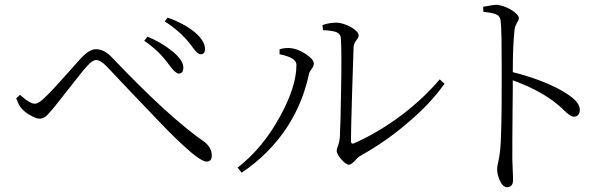

<svg xmlns="http://www.w3.org/2000/svg" viewBox="-20 -755 2523 796"><path d="M836 -85C851 -85 858 -93 858 -110C858 -132 848 -151 827 -167C730 -234 603 -350 446 -515C424 -539 401 -551 378 -551C360 -551 340 -539 318 -516C311 -509 296 -492 274 -467C221 -407 185 -368 166 -351C149 -334 135 -325 124 -325C111 -325 90 -337 63 -362L47 -347C48 -345 49 -342 51 -338C58 -321 64 -310 70 -305C79 -294 91 -285 106 -277C121 -268 133 -263 144 -263C154 -263 163 -267 172 -274C178 -279 187 -290 200 -305C202 -308 204 -310 205 -311C214 -322 230 -342 254 -373C301 -433 330 -470 343 -483C356 -498 368 -506 379 -506C390 -506 404 -498 420 -482C436 -465 466 -434 509 -388C613 -278 679 -210 707 -183C774 -118 817 -85 836 -85ZM721 -450C733 -450 739 -457 740 -470C742 -491 729 -513 700 -538C665 -567 629 -588 591 -603L578 -586C617 -559 649 -529 672 -498C675 -494 680 -488 685 -481C701 -460 713 -450 721 -450ZM811 -530C824 -530 830 -537 830 -552C830 -599 763 -651 675 -682L663 -666C703 -641 737 -611 764 -578C768 -573 773 -567 779 -558C793 -539 804 -530 811 -530Z M982 -39C1059 -91 1122 -154 1171 -229C1214 -295 1243 -367 1260 -444C1261 -452 1265 -460 1272 -469C1278 -477 1281 -484 1281 -491C1281 -504 1269 -517 1246 -532C1225 -545 1206 -553 1189 -555C1173 -557 1156 -556 1139 -551V-530C1186 -521 1209 -506 1209 -486C1209 -427 1187 -357 1143 -276C1095 -187 1036 -115 965 -60ZM1427 -72C1433 -72 1441 -78 1452 -89C1461 -100 1469 -107 1476 -110C1545 -149 1609 -193 1668 -244C1733 -298 1784 -353 1823 -408L1803 -426C1759 -374 1707 -325 1648 -280C1583 -231 1516 -191 1448 -161C1439 -157 1435 -161 1435 -172C1435 -205 1437 -274 1440 -379C1443 -474 1445 -534 1446 -561C1447 -571 1451 -580 1458 -589C1464 -596 1467 -602 1467 -609C1467 -630 1411 -661 1375 -661C1356 -661 1336 -658 1317 -651L1319 -630C1345 -629 1363 -626 1374 -622C1386 -617 1392 -609 1393 -598C1396 -557 1396 -484 1394 -379C1393 -291 1391 -227 1389 -188C1388 -173 1385 -160 1380 -147C1377 -140 1376 -134 1376 -129C1376 -112 1410 -72 1427 -72Z M2081 21C2098 21 2107 11 2107 -8C2107 -14 2107 -25 2106 -41C2105 -62 2105 -80 2104 -95C2104 -134 2104 -201 2105 -297C2106 -362 2106 -404 2106 -422C2170 -399 2225 -371 2271 -338C2286 -327 2302 -314 2319 -297C2336 -280 2350 -271 2359 -271C2375 -271 2384 -284 2384 -299C2384 -320 2368 -341 2335 -363C2280 -400 2203 -431 2106 -456C2106 -526 2108 -584 2113 -630C2114 -641 2118 -651 2124 -662C2129 -669 2131 -675 2131 -680C2131 -701 2073 -735 2036 -735C2029 -735 2017 -733 2001 -730C1993 -729 1987 -728 1983 -727L1984 -706C2012 -703 2030 -699 2038 -695C2049 -690 2055 -680 2056 -665C2059 -637 2060 -573 2060 -472C2060 -457 2060 -446 2060 -439C2060 -434 2060 -427 2060 -416C2060 -267 2058 -171 2053 -128C2052 -116 2049 -102 2046 -85C2043 -72 2041 -63 2041 -56C2041 -41 2044 -25 2051 -9C2060 11 2070 21 2081 21Z"/></svg>

Font: AllPunType Light
Style: Regular
Weight: 300
Version: 1.0